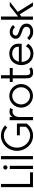

<svg xmlns="http://www.w3.org/2000/svg" viewBox="1704 -2445 751 4199"><g transform="rotate(-90 2079.5 -345.5)"><path d="M156 -700H86V0H410V-64H156Z M471 -604C471 -579 493 -557 518 -557C543 -557 564 -579 564 -604C564 -629 543 -650 518 -650C493 -650 471 -629 471 -604ZM483 -507V0H553V-507Z M766 0V-700H696V0Z M1478 -138V-351H1219V-287H1408V-158C1354 -91 1285 -62 1213 -62C1071 -62 950 -189 950 -350C950 -510 1071 -637 1213 -637C1280 -637 1339 -611 1389 -563L1438 -609C1379 -666 1300 -701 1213 -701C1029 -701 880 -544 880 -350C880 -155 1029 2 1213 2C1311 2 1411 -43 1478 -138Z M1620 -449V-509H1550V0H1620V-306C1625 -401 1684 -449 1740 -449C1755 -449 1771 -443 1781 -435L1817 -497C1794 -506 1768 -513 1740 -513C1695 -513 1648 -498 1620 -449Z M2341 -259C2341 -402 2225 -518 2083 -518C1942 -518 1825 -402 1825 -259C1825 -116 1941 0 2083 0C2226 0 2341 -117 2341 -259ZM2271 -259C2271 -151 2185 -64 2083 -64C1981 -64 1895 -150 1895 -259C1895 -368 1982 -454 2083 -454C2185 -454 2271 -368 2271 -259Z M2706 -27 2674 -84C2659 -73 2640 -65 2623 -62C2544 -48 2535 -98 2535 -155V-443H2692V-507H2535V-700H2465V-507H2385V-443H2465V-155C2465 -77 2479 18 2623 2C2650 -1 2686 -13 2706 -27Z M3223 -107 3165 -154C3134 -92 3080 -54 3008 -54C2890 -54 2828 -143 2825 -247H3219C3233 -348 3217 -402 3182 -444C3142 -491 3083 -518 3007 -518C2840 -518 2755 -386 2755 -254C2755 -122 2839 10 3008 10C3109 10 3183 -42 3223 -107ZM3156 -308H2831C2849 -390 2909 -454 3007 -454C3101 -454 3166 -395 3156 -308Z M3583 -394 3632 -436C3590 -481 3547 -505 3486 -508C3398 -513 3327 -450 3331 -373C3335 -287 3415 -265 3499 -235C3542 -221 3593 -201 3593 -141C3593 -87 3550 -59 3488 -59C3421 -59 3388 -87 3351 -126L3300 -82C3344 -36 3395 5 3488 5C3572 5 3663 -41 3663 -141C3663 -262 3543 -288 3500 -303C3435 -326 3403 -338 3401 -376C3399 -417 3432 -447 3482 -445C3527 -442 3555 -424 3583 -394Z M3865 -290 4046 0H4127L3919 -333L4140 -507H4047L3817 -325V-700H3747V0H3817V-252Z"/></g></svg>

Font: LilGrotesk
Style: Regular
Weight: 400
Designer: Bastien Sozeau
Foundry: NBR — Bastien Sozeau
Version: Version 2.001